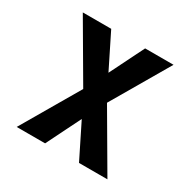

<svg xmlns="http://www.w3.org/2000/svg" viewBox="-124 -637 748 755"><g transform="rotate(30 250.0 -260.0)"><path d="M173 0H44L196 -260L44 -520H173L250 -365L327 -520H456L304 -260L456 0H327L250 -155Z"/></g></svg>

Font: Iosevka Fixed
Style: Bold
Weight: 700
Monospace: yes
Designer: Belleve Invis
Foundry: Belleve Invis
Version: Version 32.3.0